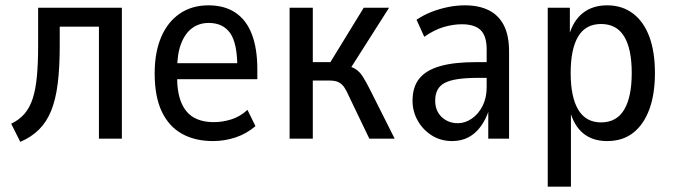

<svg xmlns="http://www.w3.org/2000/svg" viewBox="-20 -520 2527 720"><path d="M56 12 22 -56Q53 -71 72.5 -94Q92 -117 103 -151.5Q114 -186 118.5 -235Q123 -284 123 -351V-491H437V0H351V-420H204V-349Q204 -267 196.5 -207Q189 -147 172 -105Q155 -63 126.5 -34.5Q98 -6 56 12Z M779 9Q711 9 662 -18.5Q613 -46 586.5 -102Q560 -158 560 -245Q560 -323 584 -380Q608 -437 653.5 -468.5Q699 -500 762 -500Q822 -500 863 -472.5Q904 -445 924.5 -391.5Q945 -338 945 -260V-223H628V-283H884L870 -266Q870 -358 843 -396Q816 -434 763 -434Q727 -434 700.5 -414.5Q674 -395 659 -356Q644 -317 644 -255V-234Q644 -173 660 -135Q676 -97 706.5 -79.5Q737 -62 782 -62Q815 -62 848 -72.5Q881 -83 908 -108L938 -47Q904 -18 863 -4.5Q822 9 779 9Z M1066 0V-491H1153V-287H1219L1344 -491H1439L1287 -252L1271 -275Q1297 -271 1312.5 -261.5Q1328 -252 1340 -233.5Q1352 -215 1368 -183L1460 0H1365L1291 -154Q1281 -177 1272 -191Q1263 -205 1250 -211.5Q1237 -218 1215 -218H1153V0Z M1675 9Q1633 9 1599.5 -12Q1566 -33 1546.5 -67.5Q1527 -102 1527 -142Q1527 -194 1552.5 -225.5Q1578 -257 1630.5 -272Q1683 -287 1764 -287H1817V-228H1774Q1729 -228 1698 -223.5Q1667 -219 1648.5 -209.5Q1630 -200 1621 -183.5Q1612 -167 1612 -143Q1612 -104 1636.5 -81Q1661 -58 1697 -58Q1724 -58 1749 -75Q1774 -92 1789.5 -122.5Q1805 -153 1805 -192V-334Q1805 -385 1782.5 -407Q1760 -429 1712 -429Q1679 -429 1643.5 -418.5Q1608 -408 1571 -382L1542 -446Q1569 -464 1598.5 -475.5Q1628 -487 1660 -493.5Q1692 -500 1723 -500Q1777 -500 1814 -481Q1851 -462 1870 -424Q1889 -386 1889 -327V0H1811V-106H1813Q1802 -72 1782.5 -45.5Q1763 -19 1736.5 -5Q1710 9 1675 9Z M2034 180V-491H2117V-385H2113Q2129 -442 2165.5 -471Q2202 -500 2257 -500Q2313 -500 2353.5 -469.5Q2394 -439 2415 -382.5Q2436 -326 2436 -246Q2436 -167 2415 -110Q2394 -53 2354.5 -22Q2315 9 2257 9Q2202 9 2167 -20Q2132 -49 2117 -105H2121V180ZM2234 -61Q2292 -61 2320.5 -108.5Q2349 -156 2349 -246Q2349 -337 2320.5 -383.5Q2292 -430 2234 -430Q2176 -430 2148 -383Q2120 -336 2120 -246Q2120 -156 2148.5 -108.5Q2177 -61 2234 -61Z"/></svg>

Font: Nunito Sans 10pt Condensed Medium
Style: Regular
Weight: 500
Width: 3
Designer: Vernon Adams
Foundry: Vernon Adams
Version: Version 3.101;gftools[0.9.27]